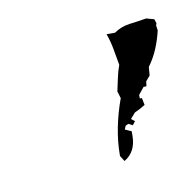

<svg xmlns="http://www.w3.org/2000/svg" viewBox="-38 -487 272 267"><g transform="rotate(-10 98.0 -353.0)"><path d="M119 -258 114 -266Q114 -286 118 -306Q122 -326 129 -345L126 -355Q128 -364 130 -373.5Q132 -383 135 -391Q133 -402 131 -413.5Q129 -425 125 -436H137Q147 -443 159 -444.5Q171 -446 183 -448L194 -445L196 -439L195 -436L196 -429Q193 -416 188 -404Q183 -392 175 -381L174 -369L168 -362L167 -355H163L155 -345V-340H158L160 -330Q154 -326 145 -322L138 -314L143 -310L139 -305L133 -308L129 -306L127 -301L136 -297V-291Q136 -268 119 -258Z"/></g></svg>

Font: Kolker Brush
Style: Regular
Weight: 400
Designer: Robert E. Leuschke
Foundry: Robert E. Leuschke
Version: Version 1.010; ttfautohint (v1.8.3)